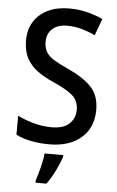

<svg xmlns="http://www.w3.org/2000/svg" viewBox="-62 -766 625 1028"><g transform="rotate(5 250.5 -251.5)"><path d="M459 -195Q459 -100 395.5 -45Q332 10 225 10Q173 10 126.5 1Q80 -8 45 -26V-128Q83 -109 131.5 -95.5Q180 -82 229 -82Q292 -82 323.5 -111.5Q355 -141 355 -187Q355 -235 322.5 -263.5Q290 -292 215 -325Q169 -345 132 -371.5Q95 -398 73.5 -437Q52 -476 52 -534Q52 -592 78.5 -634.5Q105 -677 153.5 -700.5Q202 -724 267 -724Q318 -724 363 -713Q408 -702 449 -683L416 -593Q378 -611 341 -621Q304 -631 266 -631Q213 -631 185 -604.5Q157 -578 157 -536Q157 -503 170 -481Q183 -459 212 -441Q241 -423 290 -401Q372 -364 415.5 -318.5Q459 -273 459 -195ZM304 71Q294 102 273 145Q252 188 228 221H169V209Q175 191 182.5 164.5Q190 138 196 110Q202 82 204 61H304Z"/></g></svg>

Font: Noto Sans Malayalam SemiCondensed Medium
Style: Regular
Weight: 500
Width: 4
Designer: Jelle Bosma - Monotype Design Team
Foundry: Monotype Imaging Inc.
Version: Version 2.104; ttfautohint (v1.8.4.7-5d5b)